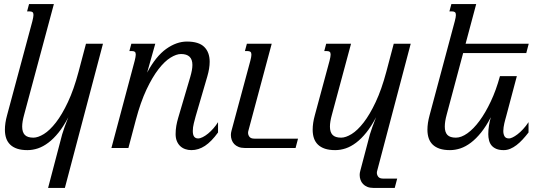

<svg xmlns="http://www.w3.org/2000/svg" viewBox="-20 -736 2722 955"><path d="M302.7 198.7H219.2L289.1 -67.4Q293.5 -82 301.5 -105Q309.6 -127.9 319.8 -152.8Q296.4 -107.9 271.5 -76.9Q246.6 -45.9 220.7 -26.4Q194.8 -6.8 168.7 2Q142.6 10.7 116.7 10.7Q86.9 10.7 65.7 3.7Q44.4 -3.4 30.8 -16.6Q17.1 -29.8 10.7 -48.6Q4.4 -67.4 4.4 -90.8Q4.4 -124 15.1 -162.6L141.1 -630.9Q143.6 -641.1 145 -648.7Q146.5 -656.2 146.5 -661.6Q146.5 -671.9 141.8 -675.5Q137.2 -679.2 128.4 -679.2H114.7L124.5 -715.8H248L100.1 -165.5Q90.3 -130.4 90.3 -106.4Q90.3 -78.6 103.5 -64.9Q116.7 -51.3 146 -51.3Q168.9 -51.3 198.2 -69.3Q227.5 -87.4 258.1 -126.7Q288.6 -166 317.9 -228.3Q347.2 -290.5 370.6 -378.4L407.7 -518.6H492.2Z M649.9 -433.6Q652.3 -443.8 653.8 -451.4Q655.3 -459 655.3 -464.4Q655.3 -474.6 650.6 -478.3Q646 -481.9 637.2 -481.9H623.5L633.3 -518.6H752.4L711.9 -375Q755.4 -456.1 806.6 -492.7Q857.9 -529.3 909.7 -529.3Q968.8 -529.3 995.8 -502.7Q1022.9 -476.1 1022.9 -428.7Q1022.9 -396 1011.2 -356L953.1 -157.2Q949.2 -143.1 944.1 -122.8Q939 -102.5 939 -84.5Q939 -64.9 945.8 -56.2Q952.6 -47.4 965.3 -47.4Q975.6 -47.4 988.5 -54Q1001.5 -60.5 1014.9 -71.5Q1028.3 -82.5 1041.3 -97.2Q1054.2 -111.8 1064.5 -128.4V-77.1Q1031.7 -31.7 999.5 -10.5Q967.3 10.7 932.1 10.7Q915.5 10.7 901.1 5.6Q886.7 0.5 876.2 -9.5Q865.7 -19.5 859.6 -34.4Q853.5 -49.3 853.5 -68.8Q853.5 -89.8 856.9 -109.9Q860.4 -129.9 866.2 -149.4L926.3 -353Q931.6 -371.1 934.3 -386Q937 -400.9 937 -413.1Q937 -467.3 880.4 -467.3Q857.4 -467.3 828.1 -449.2Q798.8 -431.2 768.3 -391.8Q737.8 -352.5 708.5 -290.3Q679.2 -228 655.8 -140.1L618.7 0H534.2Z M1331.5 -518.6 1215.3 -85Q1213.9 -80.6 1213.9 -75.2Q1213.9 -64.5 1220.9 -55.4Q1228 -46.4 1245.6 -46.4H1462.4L1450.2 0H1196.3Q1179.2 0 1166.3 -5.4Q1153.3 -10.7 1145 -19.5Q1136.7 -28.3 1132.6 -40Q1128.4 -51.8 1128.4 -64.5Q1128.4 -74.7 1131.3 -85L1225.1 -433.6Q1230.5 -454.1 1230.5 -463.9Q1230.5 -474.6 1225.6 -478.3Q1220.7 -481.9 1211.9 -481.9H1198.2L1208 -518.6Z M1819.8 -67.4Q1824.2 -82 1832.3 -105Q1840.3 -127.9 1850.6 -152.8Q1827.1 -107.9 1802.2 -76.9Q1777.3 -45.9 1751.5 -26.4Q1725.6 -6.8 1699.5 2Q1673.3 10.7 1647.5 10.7Q1617.7 10.7 1596.4 3.7Q1575.2 -3.4 1561.5 -16.6Q1547.9 -29.8 1541.5 -48.6Q1535.2 -67.4 1535.2 -90.8Q1535.2 -124 1545.9 -162.6L1619.1 -433.6Q1621.6 -443.8 1623 -451.4Q1624.5 -459 1624.5 -464.4Q1624.5 -474.6 1619.9 -478.3Q1615.2 -481.9 1606.4 -481.9H1592.8L1602.5 -518.6H1726.1L1630.9 -165.5Q1621.1 -130.4 1621.1 -106.4Q1621.1 -78.6 1634.3 -64.9Q1647.5 -51.3 1676.8 -51.3Q1699.7 -51.3 1729 -69.3Q1758.3 -87.4 1788.8 -126.7Q1819.3 -166 1848.6 -228.3Q1877.9 -290.5 1901.4 -378.4L1938.5 -518.6H2022.9L1856 113.8Q1854.5 118.2 1854.5 123.5Q1854.5 133.8 1861.3 143.1Q1868.2 152.3 1886.2 152.3H1955.6L1943.4 198.7H1836.9Q1819.8 198.7 1806.9 193.4Q1793.9 188 1785.6 179.2Q1777.3 170.4 1773.2 158.7Q1769 147 1769 134.3Q1769 124 1772 113.8Z M2597.7 -472.2H2283.7L2201.7 -165.5Q2192.4 -131.8 2192.4 -106.4Q2192.4 -78.6 2205.3 -64.9Q2218.3 -51.3 2247.6 -51.3Q2274.4 -51.3 2304.9 -73Q2335.4 -94.7 2365 -134.8Q2394.5 -174.8 2421.1 -231.2Q2447.8 -287.6 2466.8 -357.4H2550.8L2497.6 -157.2Q2495.6 -150.4 2493.2 -141.4Q2490.7 -132.3 2488.5 -122.8Q2486.3 -113.3 2484.9 -103.3Q2483.4 -93.3 2483.4 -84.5Q2483.4 -68.8 2489.5 -58.1Q2495.6 -47.4 2512.2 -47.4Q2518.6 -47.4 2529.5 -52.5Q2540.5 -57.6 2554 -67.9Q2567.4 -78.1 2581.5 -93.3Q2595.7 -108.4 2608.9 -128.4V-77.1Q2594.2 -58.1 2579.3 -42Q2564.5 -25.9 2549.1 -14.2Q2533.7 -2.4 2517.8 4.2Q2502 10.7 2485.4 10.7Q2463.4 10.7 2448.5 4.4Q2433.6 -2 2424.8 -12.7Q2416 -23.4 2412.4 -38.1Q2408.7 -52.7 2408.7 -68.8Q2408.7 -89.8 2412.1 -111.6Q2415.5 -133.3 2421.4 -152.8Q2397.9 -107.9 2373 -76.9Q2348.1 -45.9 2322.3 -26.4Q2296.4 -6.8 2270.3 2Q2244.1 10.7 2218.3 10.7Q2188.5 10.7 2167.2 3.7Q2146 -3.4 2132.3 -16.6Q2118.7 -29.8 2112.3 -48.6Q2106 -67.4 2106 -90.8Q2106 -106.9 2108.6 -124.8Q2111.3 -142.6 2116.7 -162.6L2242.2 -630.9Q2247.6 -651.4 2247.6 -661.1Q2247.6 -671.9 2242.7 -675.5Q2237.8 -679.2 2229 -679.2H2215.3L2225.1 -715.8H2348.6L2295.9 -518.6H2609.9Z"/></svg>

Font: Arian AMU Serif
Style: Italic
Weight: 400
Italic angle: -15°
Designer: Ruben Hakobyan (Tarumian)
Foundry: Ruben Hakobyan (Tarumian)
Version: Version 1.002